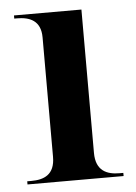

<svg xmlns="http://www.w3.org/2000/svg" viewBox="-44 -571 429 607"><g transform="rotate(-5 170.0 -268.0)"><path d="M19 0H324V-10H312C272 -10 237 -24 237 -81V-536H23V-526H32C71 -526 107 -513 107 -459V-80C107 -23 72 -10 32 -10H19Z"/></g></svg>

Font: Noto Serif Display SemiBold
Style: Regular
Weight: 600
Designer: Monotype Design Team
Foundry: Monotype Imaging Inc.
Version: Version 2.009